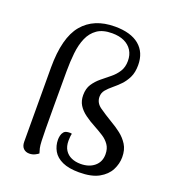

<svg xmlns="http://www.w3.org/2000/svg" viewBox="-134 -836 871 954"><g transform="rotate(20 301.0 -359.0)"><path d="M126 9Q107 9 95 -3Q83 -15 83 -38L82 -430Q82 -588 141.5 -659Q201 -730 312 -730Q396 -730 440.5 -693Q485 -656 485 -589Q485 -550 472 -523.5Q459 -497 440.5 -478Q422 -459 403 -443.5Q384 -428 371 -412.5Q358 -397 358 -376Q358 -344 387 -323.5Q416 -303 456 -279Q484 -263 509 -243.5Q534 -224 550.5 -197.5Q567 -171 567 -132Q567 -97 550 -64Q533 -31 494.5 -9.5Q456 12 390 12Q336 12 302 -3.5Q268 -19 252.5 -46Q237 -73 237 -106Q237 -115 239.5 -126.5Q242 -138 249.5 -147Q257 -156 273 -157Q279 -158 283.5 -157.5Q288 -157 292 -156Q290 -149 289 -138.5Q288 -128 288 -118Q288 -88 300.5 -68.5Q313 -49 334.5 -39.5Q356 -30 383 -30Q428 -30 456 -53.5Q484 -77 484 -117Q484 -147 470 -167Q456 -187 435 -200.5Q414 -214 392 -226Q356 -245 331 -263.5Q306 -282 292.5 -304Q279 -326 279 -356Q279 -391 294.5 -414.5Q310 -438 332.5 -456.5Q355 -475 377.5 -493Q400 -511 415 -534.5Q430 -558 430 -591Q430 -623 415.5 -646Q401 -669 374.5 -681.5Q348 -694 310 -694Q261 -694 231.5 -673.5Q202 -653 186.5 -617.5Q171 -582 166 -535.5Q161 -489 161 -438Q161 -326 161 -253.5Q161 -181 161.5 -137.5Q162 -94 163 -70.5Q164 -47 167 -34Q170 -21 174 -9Q170 -5 156.5 2Q143 9 126 9Z"/></g></svg>

Font: Arima Thin
Style: Regular
Weight: 400
Version: Version 1.100